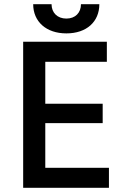

<svg xmlns="http://www.w3.org/2000/svg" viewBox="-20 -900 599 920"><path d="M139 -880C139 -796 202 -740 298 -740C395 -740 456 -796 456 -880H368C368 -839 341 -811 298 -811C255 -811 227 -839 227 -880ZM91 0H502V-96H197V-310H472V-403H197V-604H492V-700H91Z"/></svg>

Font: Fixel Text Medium
Style: Regular
Weight: 500
Width: 4
Designer: AlfaBravo + MacPaw
Foundry: Kyrylo Tkachov, Marchela Mozhyna, Serhii Makarenko, Maria Weinstein, Zakhar Kryvoshyya
Version: Version 1.211